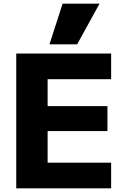

<svg xmlns="http://www.w3.org/2000/svg" viewBox="-20 -1020 678 1040"><path d="M68 0V-730H582V-591H238V-445H562V-310H238V-139H582V0ZM398 -780H248L319 -1000H519Z"/></svg>

Font: M PLUS 2 Thin ExtraBold
Style: Regular
Weight: 800
Version: Version 1.001